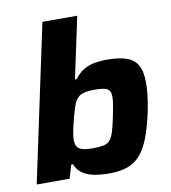

<svg xmlns="http://www.w3.org/2000/svg" viewBox="-84 -815 800 896"><g transform="rotate(-10 316.5 -367.5)"><path d="M363 8Q327 8 294.5 2.5Q262 -3 238 -18.5Q214 -34 202 -64H194L175 0H19L177 -743H342L280 -452H288Q310 -481 334.5 -494.5Q359 -508 386 -512.5Q413 -517 441 -517Q498 -517 534 -505Q570 -493 587 -463Q604 -433 604 -379Q604 -353 600.5 -321Q597 -289 589 -249Q573 -173 553.5 -123Q534 -73 508 -44.5Q482 -16 446.5 -4Q411 8 363 8ZM303 -121Q335 -121 355 -124.5Q375 -128 387 -141Q399 -154 407.5 -181.5Q416 -209 425 -255Q431 -284 434.5 -305.5Q438 -327 438 -341Q438 -362 430.5 -372Q423 -382 405.5 -385.5Q388 -389 359 -389Q335 -389 318 -385.5Q301 -382 290 -374.5Q279 -367 270 -352Q264 -342 258 -324Q252 -306 246 -283.5Q240 -261 235 -239.5Q230 -218 227.5 -200.5Q225 -183 225 -175Q225 -144 243 -132.5Q261 -121 303 -121Z"/></g></svg>

Font: Saira SemiExpanded
Style: Bold Italic
Weight: 700
Width: 6
Italic angle: -12°
Designer: Hector Gatti with collaboration of the Omnibus-Type team
Foundry: Omnibus-Type
Version: Version 1.101